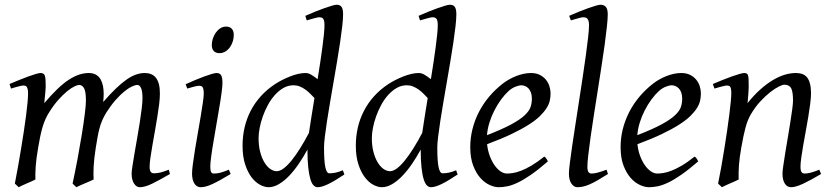

<svg xmlns="http://www.w3.org/2000/svg" viewBox="-20 -762 3469 802"><path d="M689.9 -35.2Q644.5 -8.8 614.7 5.6Q585 20 564 20Q549.8 20 539.8 4.6Q529.8 -10.7 529.8 -37.1Q529.8 -45.9 533.2 -67.9Q536.6 -89.8 541.5 -119.4Q546.4 -148.9 552.5 -182.6Q558.6 -216.3 563.5 -248.3Q568.4 -280.3 571.8 -307.6Q575.2 -335 575.2 -351.1Q575.2 -381.3 569.1 -394.3Q563 -407.2 554.2 -407.2Q544.9 -407.2 530.8 -400.6Q516.6 -394 499.5 -380.1Q482.4 -366.2 463.1 -344.5Q443.8 -322.8 424.8 -293Q414.1 -275.9 407 -259.3Q399.9 -242.7 395.3 -224.9Q390.6 -207 387.2 -187.3Q383.8 -167.5 379.9 -144Q373 -99.6 371.3 -67.9Q369.6 -36.1 371.1 -12.2Q364.3 -8.8 354.5 -4.6Q344.7 -0.5 334.5 3.9Q324.2 8.3 314.7 12.5Q305.2 16.6 298.8 20L283.2 4.9Q293.9 -44.9 304 -98.6Q314 -152.3 321.8 -200.4Q329.6 -248.5 334.2 -286.1Q338.9 -323.7 338.9 -341.8Q338.9 -378.9 331.3 -393.1Q323.7 -407.2 310.1 -407.2Q303.7 -407.2 290.5 -400.9Q277.3 -394.5 260.3 -380.6Q243.2 -366.7 223.9 -345.2Q204.6 -323.7 186 -293.9Q175.8 -278.3 168.7 -261.7Q161.6 -245.1 156.5 -226.8Q151.4 -208.5 147.2 -188Q143.1 -167.5 139.2 -144Q131.3 -99.6 129.2 -67.6Q127 -35.6 127.9 -12.2Q121.6 -8.8 112.1 -4.6Q102.5 -0.5 92.5 3.9Q82.5 8.3 73.2 12.5Q64 16.6 58.1 20L42 4.9Q48.8 -29.3 55.4 -66.7Q62 -104 68.1 -141.1Q74.2 -178.2 79.6 -213.6Q85 -249 88.9 -279.3Q92.8 -309.6 95 -333.3Q97.2 -356.9 97.2 -371.1Q97.2 -382.3 95.7 -388.9Q94.2 -395.5 91.6 -399.2Q88.9 -402.8 85.4 -403.8Q82 -404.8 78.1 -404.8Q73.2 -404.8 64.7 -402.8Q56.2 -400.9 47.4 -398.4Q37.1 -395.5 25.9 -392.1L20 -411.1Q40.5 -419.9 61 -428.2Q81.5 -436.5 99.1 -442.9Q116.7 -449.2 129.9 -453.1Q143.1 -457 148.9 -457Q156.2 -457 160.6 -454.6Q165 -452.1 167.2 -446Q169.4 -439.9 170.2 -429Q170.9 -418 170.9 -400.9Q170.9 -395.5 170.2 -387.5Q169.4 -379.4 168.7 -369.9Q168 -360.4 166.7 -350.1Q165.5 -339.8 165 -331.1Q193.8 -365.2 219 -389.4Q244.1 -413.6 266.8 -428.5Q289.6 -443.4 310.3 -450.2Q331.1 -457 351.1 -457Q369.1 -457 381.3 -449.7Q393.6 -442.4 400.4 -430.2Q407.2 -418 410.2 -402.6Q413.1 -387.2 413.1 -371.1Q413.1 -361.8 412.6 -354.2Q412.1 -346.7 411.1 -335.9Q439.5 -368.7 463.4 -391.6Q487.3 -414.6 508.1 -429.2Q528.8 -443.8 547.6 -450.4Q566.4 -457 585 -457Q599.1 -457 610.8 -452.4Q622.6 -447.8 630.9 -437.5Q639.2 -427.2 643.6 -410.9Q647.9 -394.5 647.9 -371.1Q647.9 -352.5 644.8 -326.4Q641.6 -300.3 636.7 -271Q631.8 -241.7 626.5 -210.9Q621.1 -180.2 616.2 -152.6Q611.3 -125 608.2 -102.3Q605 -79.6 605 -65.9Q605 -49.3 609.9 -43.7Q614.7 -38.1 623 -38.1Q637.2 -38.1 651.1 -41.7Q665 -45.4 685.1 -53.2Z M943.4 -35.2Q920.4 -21.5 902.1 -11.2Q883.8 -1 868.7 6.1Q853.5 13.2 841.3 16.6Q829.1 20 818.4 20Q801.8 20 792 4.6Q782.2 -10.7 782.2 -37.1Q782.2 -51.8 785.9 -78.9Q789.6 -106 794.9 -138.9Q800.3 -171.9 806.6 -207.8Q813 -243.7 818.4 -276.1Q823.7 -308.6 827.4 -333.7Q831.1 -358.9 831.1 -371.1Q831.1 -382.3 829.6 -388.9Q828.1 -395.5 825.7 -398.7Q823.2 -401.9 819.3 -402.8Q815.4 -403.8 811 -403.8Q807.1 -403.8 799.1 -402.1Q791 -400.4 782.7 -397.9Q773.4 -395.5 762.2 -392.1L755.4 -410.2Q775.9 -419.4 796.1 -428Q816.4 -436.5 834 -442.9Q851.6 -449.2 864.7 -453.1Q877.9 -457 884.3 -457Q897.9 -457 903.6 -447.8Q909.2 -438.5 909.2 -416Q909.2 -401.9 905.5 -374.3Q901.9 -346.7 896 -312.5Q890.1 -278.3 883.8 -241Q877.4 -203.6 871.6 -169.4Q865.7 -135.3 862.1 -107.7Q858.4 -80.1 858.4 -65.9Q858.4 -50.8 861.6 -43.9Q864.7 -37.1 873 -37.1Q888.2 -37.1 902.1 -41Q916 -44.9 936 -53.2ZM956.5 -616.2Q956.5 -602.5 952.4 -589.1Q948.2 -575.7 940.4 -564.7Q932.6 -553.7 921.4 -546.9Q910.2 -540 896.5 -540Q881.3 -540 873 -548.8Q864.7 -557.6 864.7 -574.2Q864.7 -587.4 869.1 -600.8Q873.5 -614.3 881.3 -625.5Q889.2 -636.7 900.1 -643.8Q911.1 -650.9 924.8 -650.9Q939.9 -650.9 948.2 -641.8Q956.5 -632.8 956.5 -616.2Z M1270.5 -207Q1274.9 -236.3 1280.8 -273.7Q1286.6 -311 1293.5 -352.5Q1285.2 -361.3 1275.6 -370.8Q1266.1 -380.4 1255.1 -388.2Q1244.1 -396 1231.9 -400.9Q1219.7 -405.8 1206.1 -405.8Q1183.6 -405.8 1164.3 -394.8Q1145 -383.8 1128.7 -365.7Q1112.3 -347.7 1099.6 -324.5Q1086.9 -301.3 1078.1 -276.6Q1069.3 -252 1064.7 -228Q1060.1 -204.1 1060.1 -185.1Q1060.1 -153.3 1066.7 -127.9Q1073.2 -102.5 1084 -84.5Q1094.7 -66.4 1108.4 -56.6Q1122.1 -46.9 1136.2 -46.9Q1149.4 -46.9 1165.5 -59.1Q1181.6 -71.3 1199 -93Q1216.3 -114.7 1234.6 -144Q1252.9 -173.3 1270.5 -207ZM1418.5 -33.2Q1377 -5.4 1350.3 7.3Q1323.7 20 1307.1 20Q1297.9 20 1290 12.5Q1282.2 4.9 1276.6 -13.4Q1271 -31.7 1267.6 -62Q1264.2 -92.3 1264.2 -137.2Q1247.6 -106.4 1228.3 -78.1Q1209 -49.8 1188 -27.8Q1167 -5.9 1145 7.1Q1123 20 1102.1 20Q1085.4 20 1066.4 10Q1047.4 0 1031 -21.2Q1014.6 -42.5 1003.9 -75.4Q993.2 -108.4 993.2 -153.8Q993.2 -192.4 1001.5 -228.8Q1009.8 -265.1 1026.6 -298.1Q1043.5 -331.1 1069.1 -359.6Q1094.7 -388.2 1129.4 -411.1Q1143.1 -419.9 1158.9 -428Q1174.8 -436 1191.4 -442.6Q1208 -449.2 1224.6 -453.1Q1241.2 -457 1256.3 -457Q1268.6 -457 1281.2 -449.2Q1293.9 -441.4 1306.6 -431.2Q1312.5 -466.8 1317.6 -501Q1322.8 -535.2 1326.7 -564.7Q1330.6 -594.2 1333 -618.2Q1335.4 -642.1 1335.4 -657.2Q1335.4 -668.5 1333.7 -675Q1332 -681.6 1328.9 -684.8Q1325.7 -688 1321.8 -689Q1317.9 -689.9 1313.5 -689.9Q1309.1 -689.9 1300.5 -687.7Q1292 -685.5 1283.2 -683.1Q1272.9 -680.2 1261.2 -676.8L1255.4 -695.8Q1275.9 -705.1 1296.6 -713.4Q1317.4 -721.7 1335.2 -728Q1353 -734.4 1366.7 -738.3Q1380.4 -742.2 1386.2 -742.2Q1399.9 -742.2 1406.5 -733.4Q1413.1 -724.6 1413.1 -702.1Q1413.1 -683.1 1409.7 -652.8Q1406.2 -622.6 1400.6 -585Q1395 -547.4 1387.9 -504.9Q1380.9 -462.4 1373.3 -419.2Q1365.7 -376 1358.6 -334Q1351.6 -292 1345.9 -255.9Q1340.3 -219.7 1336.9 -191.2Q1333.5 -162.6 1333.5 -146Q1333.5 -89.4 1338.9 -63.7Q1344.2 -38.1 1355.5 -38.1Q1368.2 -38.1 1381.6 -40.8Q1395 -43.5 1412.1 -50.8Z M1743.7 -207Q1748 -236.3 1753.9 -273.7Q1759.8 -311 1766.6 -352.5Q1758.3 -361.3 1748.8 -370.8Q1739.3 -380.4 1728.3 -388.2Q1717.3 -396 1705.1 -400.9Q1692.9 -405.8 1679.2 -405.8Q1656.7 -405.8 1637.5 -394.8Q1618.2 -383.8 1601.8 -365.7Q1585.4 -347.7 1572.8 -324.5Q1560.1 -301.3 1551.3 -276.6Q1542.5 -252 1537.8 -228Q1533.2 -204.1 1533.2 -185.1Q1533.2 -153.3 1539.8 -127.9Q1546.4 -102.5 1557.1 -84.5Q1567.9 -66.4 1581.5 -56.6Q1595.2 -46.9 1609.4 -46.9Q1622.6 -46.9 1638.7 -59.1Q1654.8 -71.3 1672.1 -93Q1689.5 -114.7 1707.8 -144Q1726.1 -173.3 1743.7 -207ZM1891.6 -33.2Q1850.1 -5.4 1823.5 7.3Q1796.9 20 1780.3 20Q1771 20 1763.2 12.5Q1755.4 4.9 1749.8 -13.4Q1744.1 -31.7 1740.7 -62Q1737.3 -92.3 1737.3 -137.2Q1720.7 -106.4 1701.4 -78.1Q1682.1 -49.8 1661.1 -27.8Q1640.1 -5.9 1618.2 7.1Q1596.2 20 1575.2 20Q1558.6 20 1539.6 10Q1520.5 0 1504.2 -21.2Q1487.8 -42.5 1477.1 -75.4Q1466.3 -108.4 1466.3 -153.8Q1466.3 -192.4 1474.6 -228.8Q1482.9 -265.1 1499.8 -298.1Q1516.6 -331.1 1542.2 -359.6Q1567.9 -388.2 1602.5 -411.1Q1616.2 -419.9 1632.1 -428Q1647.9 -436 1664.6 -442.6Q1681.2 -449.2 1697.8 -453.1Q1714.4 -457 1729.5 -457Q1741.7 -457 1754.4 -449.2Q1767.1 -441.4 1779.8 -431.2Q1785.6 -466.8 1790.8 -501Q1795.9 -535.2 1799.8 -564.7Q1803.7 -594.2 1806.2 -618.2Q1808.6 -642.1 1808.6 -657.2Q1808.6 -668.5 1806.9 -675Q1805.2 -681.6 1802 -684.8Q1798.8 -688 1794.9 -689Q1791 -689.9 1786.6 -689.9Q1782.2 -689.9 1773.7 -687.7Q1765.1 -685.5 1756.3 -683.1Q1746.1 -680.2 1734.4 -676.8L1728.5 -695.8Q1749 -705.1 1769.8 -713.4Q1790.5 -721.7 1808.3 -728Q1826.2 -734.4 1839.8 -738.3Q1853.5 -742.2 1859.4 -742.2Q1873 -742.2 1879.6 -733.4Q1886.2 -724.6 1886.2 -702.1Q1886.2 -683.1 1882.8 -652.8Q1879.4 -622.6 1873.8 -585Q1868.2 -547.4 1861.1 -504.9Q1854 -462.4 1846.4 -419.2Q1838.9 -376 1831.8 -334Q1824.7 -292 1819.1 -255.9Q1813.5 -219.7 1810.1 -191.2Q1806.6 -162.6 1806.6 -146Q1806.6 -89.4 1812 -63.7Q1817.4 -38.1 1828.6 -38.1Q1841.3 -38.1 1854.7 -40.8Q1868.2 -43.5 1885.3 -50.8Z M2104.5 -381.8Q2088.4 -367.2 2073 -346.2Q2057.6 -325.2 2045.2 -300.8Q2032.7 -276.4 2024.4 -249.8Q2016.1 -223.1 2014.2 -197.3Q2078.1 -222.2 2115.5 -242.4Q2152.8 -262.7 2171.9 -280.8Q2190.9 -298.8 2196.3 -315.4Q2201.7 -332 2201.7 -349.1Q2201.7 -364.3 2197.8 -375.2Q2193.8 -386.2 2187.5 -392.8Q2181.2 -399.4 2173.1 -402.6Q2165 -405.8 2156.7 -405.8Q2148.9 -405.8 2133.8 -400.1Q2118.7 -394.5 2104.5 -381.8ZM2279.8 -371.1Q2279.8 -357.4 2276.6 -342.3Q2273.4 -327.1 2263.4 -311Q2253.4 -294.9 2235.6 -277.3Q2217.8 -259.8 2188.2 -241Q2158.7 -222.2 2116.2 -201.9Q2073.7 -181.6 2014.6 -159.7Q2017.6 -132.3 2026.1 -109.9Q2034.7 -87.4 2046.1 -71.3Q2057.6 -55.2 2071 -46.1Q2084.5 -37.1 2097.7 -37.1Q2107.9 -37.1 2122.6 -39.3Q2137.2 -41.5 2156.5 -48.8Q2175.8 -56.2 2200 -70.3Q2224.1 -84.5 2253.4 -107.9Q2258.8 -105 2262.9 -98.4Q2267.1 -91.8 2268.6 -87.9Q2228.5 -53.2 2197.8 -32Q2167 -10.7 2142.8 0.7Q2118.7 12.2 2099.4 16.1Q2080.1 20 2062.5 20Q2046.4 20 2025.9 11Q2005.4 2 1987.3 -17.8Q1969.2 -37.6 1956.8 -69.6Q1944.3 -101.6 1944.3 -147.9Q1944.3 -186 1953.6 -222.9Q1962.9 -259.8 1980.2 -293.7Q1997.6 -327.6 2022.9 -357.9Q2048.3 -388.2 2080.6 -413.1Q2091.8 -421.9 2106 -429.9Q2120.1 -438 2135.5 -444.1Q2150.9 -450.2 2166.7 -453.6Q2182.6 -457 2197.8 -457Q2218.8 -457 2234.1 -449.5Q2249.5 -441.9 2259.8 -429.7Q2270 -417.5 2274.9 -402.1Q2279.8 -386.7 2279.8 -371.1Z M2519.5 -35.2Q2495.6 -20 2477.3 -9.5Q2459 1 2444.1 7.6Q2429.2 14.2 2416.5 17.1Q2403.8 20 2391.6 20Q2377.9 20 2367.2 5.4Q2356.4 -9.3 2356.4 -38.1Q2356.4 -50.3 2360.1 -79.6Q2363.8 -108.9 2369.6 -149.4Q2375.5 -189.9 2383.1 -238.5Q2390.6 -287.1 2398.4 -337.9Q2406.2 -388.7 2413.8 -438.5Q2421.4 -488.3 2427.2 -531.2Q2433.1 -574.2 2436.8 -607.2Q2440.4 -640.1 2440.4 -657.2Q2440.4 -668.5 2438.2 -675Q2436 -681.6 2432.6 -684.8Q2429.2 -688 2424.6 -689Q2419.9 -689.9 2415.5 -689.9Q2411.6 -689.9 2403.1 -687.7Q2394.5 -685.5 2386.2 -683.1Q2376.5 -680.2 2364.7 -676.8L2357.4 -695.8Q2377.9 -705.1 2398.7 -713.4Q2419.4 -721.7 2437.3 -728Q2455.1 -734.4 2468.8 -738.3Q2482.4 -742.2 2488.8 -742.2Q2502.4 -742.2 2510.5 -733.4Q2518.6 -724.6 2518.6 -702.1Q2518.6 -683.1 2514.9 -649.4Q2511.2 -615.7 2505.4 -572.5Q2499.5 -529.3 2491.7 -479.7Q2483.9 -430.2 2476.1 -379.4Q2468.3 -328.6 2460.4 -279.5Q2452.6 -230.5 2446.8 -188.5Q2440.9 -146.5 2437.3 -114.5Q2433.6 -82.5 2433.6 -65.9Q2433.6 -49.3 2438.2 -43.2Q2442.9 -37.1 2450.7 -37.1Q2461.9 -37.1 2476.8 -41Q2491.7 -44.9 2513.7 -53.2Z M2732.4 -381.8Q2716.3 -367.2 2700.9 -346.2Q2685.5 -325.2 2673.1 -300.8Q2660.6 -276.4 2652.3 -249.8Q2644 -223.1 2642.1 -197.3Q2706.1 -222.2 2743.4 -242.4Q2780.8 -262.7 2799.8 -280.8Q2818.8 -298.8 2824.2 -315.4Q2829.6 -332 2829.6 -349.1Q2829.6 -364.3 2825.7 -375.2Q2821.8 -386.2 2815.4 -392.8Q2809.1 -399.4 2801 -402.6Q2793 -405.8 2784.7 -405.8Q2776.9 -405.8 2761.7 -400.1Q2746.6 -394.5 2732.4 -381.8ZM2907.7 -371.1Q2907.7 -357.4 2904.5 -342.3Q2901.4 -327.1 2891.4 -311Q2881.3 -294.9 2863.5 -277.3Q2845.7 -259.8 2816.2 -241Q2786.6 -222.2 2744.1 -201.9Q2701.7 -181.6 2642.6 -159.7Q2645.5 -132.3 2654.1 -109.9Q2662.6 -87.4 2674.1 -71.3Q2685.5 -55.2 2699 -46.1Q2712.4 -37.1 2725.6 -37.1Q2735.8 -37.1 2750.5 -39.3Q2765.1 -41.5 2784.4 -48.8Q2803.7 -56.2 2827.9 -70.3Q2852.1 -84.5 2881.3 -107.9Q2886.7 -105 2890.9 -98.4Q2895 -91.8 2896.5 -87.9Q2856.4 -53.2 2825.7 -32Q2794.9 -10.7 2770.8 0.7Q2746.6 12.2 2727.3 16.1Q2708 20 2690.4 20Q2674.3 20 2653.8 11Q2633.3 2 2615.2 -17.8Q2597.2 -37.6 2584.7 -69.6Q2572.3 -101.6 2572.3 -147.9Q2572.3 -186 2581.5 -222.9Q2590.8 -259.8 2608.2 -293.7Q2625.5 -327.6 2650.9 -357.9Q2676.3 -388.2 2708.5 -413.1Q2719.7 -421.9 2733.9 -429.9Q2748 -438 2763.4 -444.1Q2778.8 -450.2 2794.7 -453.6Q2810.5 -457 2825.7 -457Q2846.7 -457 2862.1 -449.5Q2877.4 -441.9 2887.7 -429.7Q2897.9 -417.5 2902.8 -402.1Q2907.7 -386.7 2907.7 -371.1Z M3409.7 -35.2Q3365.2 -8.8 3334.2 5.6Q3303.2 20 3284.7 20Q3267.6 20 3258.1 4.6Q3248.5 -10.7 3248.5 -37.1Q3248.5 -45.9 3251.7 -68.6Q3254.9 -91.3 3259.8 -121.6Q3264.6 -151.9 3270.5 -186Q3276.4 -220.2 3281.2 -251Q3286.1 -281.7 3289.3 -306.2Q3292.5 -330.6 3292.5 -341.8Q3292.5 -378.9 3284.7 -393.6Q3276.9 -408.2 3255.4 -408.2Q3249 -408.2 3233.2 -400.4Q3217.3 -392.6 3197.3 -377Q3177.2 -361.3 3155.5 -337.9Q3133.8 -314.5 3115.7 -283.2Q3102.1 -259.8 3093.5 -227.1Q3085 -194.3 3076.7 -147Q3068.8 -103.5 3066.7 -72.3Q3064.5 -41 3065.4 -12.2Q3059.1 -8.8 3049.6 -4.6Q3040 -0.5 3030 3.9Q3020 8.3 3010.7 12.5Q3001.5 16.6 2995.6 20L2979.5 4.9Q2986.3 -27.3 2992.9 -64.9Q2999.5 -102.5 3005.6 -140.4Q3011.7 -178.2 3017.1 -215.1Q3022.5 -252 3026.4 -283Q3030.3 -314 3032.5 -337.4Q3034.7 -360.8 3034.7 -372.1Q3034.7 -383.3 3033.4 -389.9Q3032.2 -396.5 3030 -399.7Q3027.8 -402.8 3024.4 -403.8Q3021 -404.8 3016.6 -404.8Q3012.2 -404.8 3003.7 -402.8Q2995.1 -400.9 2986.3 -398.4Q2976.1 -395.5 2964.4 -392.1L2957.5 -411.1Q2978 -419.9 2998.8 -428.2Q3019.5 -436.5 3037.6 -442.9Q3055.7 -449.2 3069.1 -453.1Q3082.5 -457 3088.4 -457Q3095.2 -457 3099.1 -454.8Q3103 -452.6 3104.7 -446.8Q3106.4 -440.9 3106.9 -430.2Q3107.4 -419.4 3107.4 -401.9Q3107.4 -396.5 3106.9 -387.2Q3106.4 -377.9 3105.7 -367.4Q3105 -356.9 3104 -346.9Q3103 -336.9 3102.5 -331.1Q3128.9 -364.3 3155.8 -388.2Q3182.6 -412.1 3208.5 -427.5Q3234.4 -442.9 3258.5 -450Q3282.7 -457 3304.7 -457Q3319.8 -457 3331.8 -452.6Q3343.8 -448.2 3351.6 -438.2Q3359.4 -428.2 3363.5 -411.9Q3367.7 -395.5 3367.7 -372.1Q3367.7 -355 3364.5 -329.6Q3361.3 -304.2 3356.4 -274.7Q3351.6 -245.1 3345.7 -213.9Q3339.8 -182.6 3335 -154.3Q3330.1 -126 3326.9 -102.8Q3323.7 -79.6 3323.7 -65.9Q3323.7 -49.3 3328.1 -43.2Q3332.5 -37.1 3341.3 -37.1Q3352.5 -37.1 3367.2 -41Q3381.8 -44.9 3402.3 -53.2Z"/></svg>

Font: Gentium Plus Phon
Style: Italic
Weight: 400
Italic angle: -8°
Designer: J. Victor Gaultney, Annie Olsen, Iska Routamaa, Becca Hirsbrunner
Foundry: SIL International
Version: Version 5.000